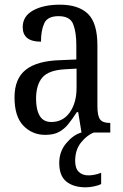

<svg xmlns="http://www.w3.org/2000/svg" viewBox="-20 -566 527 820"><path d="M173 10Q118 10 80 -29Q42 -68 42 -150Q42 -230 90 -268Q138 -306 236 -309L306 -312V-373Q306 -429 292.5 -463Q279 -497 230 -497Q183 -497 169 -466.5Q155 -436 155 -388Q77 -388 77 -450Q77 -497 121.5 -521.5Q166 -546 236 -546Q315 -546 355.5 -507Q396 -468 396 -372V-113Q396 -71 407.5 -56Q419 -41 448 -41H451V0H328L314 -87H308Q290 -59 272.5 -37Q255 -15 232 -2.5Q209 10 173 10ZM199 -45Q249 -45 278 -86Q307 -127 307 -191V-273L256 -270Q187 -266 160.5 -234.5Q134 -203 134 -144Q134 -98 149.5 -71.5Q165 -45 199 -45ZM346 234Q294 234 263.5 209.5Q233 185 233 130Q233 81 263 45.5Q293 10 327 0H381Q353 10 327 41.5Q301 73 301 121Q301 153 316.5 168Q332 183 358 183Q383 183 412 172V220Q398 227 379 230.5Q360 234 346 234Z"/></svg>

Font: Noto Serif Hebrew Condensed
Style: Regular
Weight: 400
Width: 3
Designer: Monotype Design Team
Foundry: Monotype Imaging Inc.
Version: Version 2.004; ttfautohint (v1.8.4.7-5d5b)